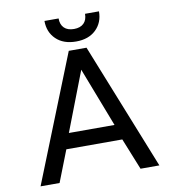

<svg xmlns="http://www.w3.org/2000/svg" viewBox="-94 -963 934 1044"><g transform="rotate(-10 373.0 -441.0)"><path d="M222 -882H300Q300 -848 319 -829.5Q338 -811 373 -811Q408 -811 427 -829.5Q446 -848 446 -882H523Q523 -820 482.5 -781Q442 -742 373 -742Q303 -742 262.5 -781Q222 -820 222 -882ZM324 -699H422L701 0H597L527 -174H218L150 0H45ZM499 -259 373 -586 247 -259Z"/></g></svg>

Font: Prompt
Style: Regular
Weight: 400
Designer: Katatrad Team
Foundry: CadsonDemak
Version: Version 1.001